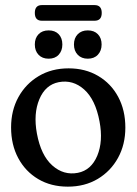

<svg xmlns="http://www.w3.org/2000/svg" viewBox="-20 -706 524 736"><path d="M243 -444Q307 -444 356.2 -415Q405.5 -386 433 -334.8Q460.5 -283.5 460.5 -217Q460.5 -152 432.5 -101Q404.5 -50 354.8 -20.2Q305 9.5 240 9.5Q175.5 9.5 126.5 -19.5Q77.5 -48.5 50 -99.8Q22.5 -151 22.5 -217.5Q22.5 -282.5 50.5 -333.5Q78.5 -384.5 128.2 -414.2Q178 -444 243 -444ZM278.5 -43.5Q329.5 -53.5 352.8 -109Q376 -164.5 361.5 -240.5Q346 -324 302.8 -362.8Q259.5 -401.5 205 -391Q154 -381 130.8 -325.5Q107.5 -270 121.5 -194Q137 -110.5 180.5 -71.8Q224 -33 278.5 -43.5ZM166.5 -481Q142 -481 127.8 -496Q113.5 -511 113.5 -535.5Q113.5 -560 127.8 -574.8Q142 -589.5 166.5 -589.5Q191 -589.5 205 -574.8Q219 -560 219 -535.5Q219 -511.5 205 -496.2Q191 -481 166.5 -481ZM316.5 -481Q292.5 -481 278 -496Q263.5 -511 263.5 -535.5Q263.5 -560 278 -574.8Q292.5 -589.5 316.5 -589.5Q341 -589.5 355.2 -574.8Q369.5 -560 369.5 -535.5Q369.5 -511.5 355.2 -496.2Q341 -481 316.5 -481ZM113.5 -656.5Q113.5 -686.5 140.5 -686.5H342.5Q370 -686.5 370 -656.5Q370 -626.5 342.5 -626.5H140.5Q113.5 -626.5 113.5 -656.5Z"/></svg>

Font: Fraunces 144pt SuperSoft
Style: Regular
Weight: 400
Version: Version 1.000;[b76b70a41]